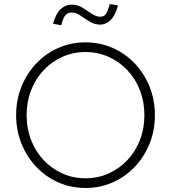

<svg xmlns="http://www.w3.org/2000/svg" viewBox="-20 -921 848 952"><path d="M404 11Q332 11 269.5 -16.5Q207 -44 160 -93.5Q113 -143 86.5 -208.5Q60 -274 60 -350Q60 -426 86.5 -491.5Q113 -557 160 -606.5Q207 -656 269.5 -683.5Q332 -711 404 -711Q476 -711 538.5 -683.5Q601 -656 648 -606.5Q695 -557 721.5 -491.5Q748 -426 748 -350Q748 -274 721.5 -208.5Q695 -143 648 -93.5Q601 -44 538.5 -16.5Q476 11 404 11ZM404 -37Q466 -37 519 -61Q572 -85 612 -127.5Q652 -170 674 -227Q696 -284 696 -350Q696 -416 674 -473Q652 -530 612 -572.5Q572 -615 519 -639Q466 -663 404 -663Q342 -663 289 -639Q236 -615 196 -572.5Q156 -530 134 -473Q112 -416 112 -350Q112 -284 134 -227Q156 -170 196 -127.5Q236 -85 289 -61Q342 -37 404 -37ZM284 -796 243 -803Q256 -852 280 -875Q304 -898 335 -898Q364 -898 388.5 -883Q413 -868 435 -853Q457 -838 478 -838Q495 -838 505 -852Q515 -866 524 -901L565 -894Q552 -845 529 -822Q506 -799 477 -799Q449 -799 424.5 -814Q400 -829 378.5 -844Q357 -859 335 -859Q316 -859 304 -845Q292 -831 284 -796Z"/></svg>

Font: Red Hat Text Light
Style: Regular
Weight: 300
Designer: Pentagram, MCKL
Foundry: Pentagram, MCKL
Version: Version 1.023; ttfautohint (v1.8.3)